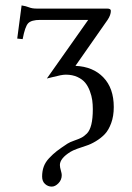

<svg xmlns="http://www.w3.org/2000/svg" viewBox="-20 -461 488 712"><path d="M259.8 -216.8Q325.2 -213.9 363.5 -173.8Q401.9 -133.8 401.9 -64Q401.9 -30.3 392.3 -4.4Q382.8 21.5 368.7 36.4Q354.5 51.3 335.4 62.7Q316.4 74.2 299.8 79.3Q283.2 84.5 266.1 90.8Q249 97.2 241.2 102.1Q202.1 126.5 202.1 150.9Q202.1 159.2 205.6 170.9Q209 182.6 209 188Q209 206.1 196.8 218.5Q184.6 231 171.9 231Q157.7 231 147 221.2Q136.2 211.4 136.2 193.8Q136.2 173.3 142.3 156.7Q148.4 140.1 162.4 125.2Q176.3 110.4 190.9 99.1Q205.6 87.9 230 71.8Q239.3 65.9 254.9 60.5Q270.5 55.2 281 50Q291.5 44.9 302.2 34.2Q313 23.4 318.6 1Q324.2 -21.5 324.2 -56.2Q324.2 -73.7 322 -89.6Q319.8 -105.5 313.2 -123.3Q306.6 -141.1 296.1 -154.1Q285.6 -167 267.1 -175.5Q248.5 -184.1 224.1 -184.1Q215.8 -184.1 204.3 -181.9Q192.9 -179.7 176 -175.3Q159.2 -170.9 153.8 -169.9L307.1 -387.2H128.9Q96.7 -387.2 84.7 -375Q72.8 -362.8 64 -315.9L43.9 -317.9L60.1 -440.9Q76.2 -438.5 87.6 -433.8Q99.1 -429.2 115.2 -429.2H377Q391.1 -429.2 391.1 -420.9Q391.1 -405.3 378.9 -387.2Z"/></svg>

Font: Linux Libertine G
Style: Regular
Weight: 400
Designer: Philipp H. Poll
Foundry: Philipp H. Poll
Version: Version 4.7.5